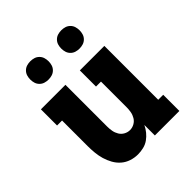

<svg xmlns="http://www.w3.org/2000/svg" viewBox="-204 -869 1008 1008"><g transform="rotate(-45 300.0 -365.0)"><path d="M239 8Q214 8 189.5 0Q165 -8 146 -24.5Q127 -41 114.5 -63.5Q102 -86 95 -110Q88 -134 85.5 -159.5Q83 -185 83 -210V-400H46V-520H228V-210Q228 -193 231 -176Q234 -159 243 -144Q252 -129 267.5 -120.5Q283 -112 300 -112Q317 -112 332.5 -120.5Q348 -129 357 -144Q366 -159 369 -176Q372 -193 372 -210V-400H335V-520H517V-120H554V0H372V-78Q363 -59 349.5 -42.5Q336 -26 319 -14Q302 -2 281 3Q260 8 239 8ZM415 -602Q401 -602 388 -606Q375 -610 365 -620Q355 -630 351 -643Q347 -656 347 -670Q347 -684 351 -697Q355 -710 365 -720Q375 -730 388 -734Q401 -738 415 -738Q429 -738 442 -734Q455 -730 465 -720Q475 -710 479 -697Q483 -684 483 -670Q483 -656 479 -643Q475 -630 465 -620Q455 -610 442 -606Q429 -602 415 -602ZM185 -602Q171 -602 158 -606Q145 -610 135 -620Q125 -630 121 -643Q117 -656 117 -670Q117 -684 121 -697Q125 -710 135 -720Q145 -730 158 -734Q171 -738 185 -738Q199 -738 212 -734Q225 -730 235 -720Q245 -710 249 -697Q253 -684 253 -670Q253 -656 249 -643Q245 -630 235 -620Q225 -610 212 -606Q199 -602 185 -602Z"/></g></svg>

Font: Iosevka Etoile Heavy
Style: Regular
Weight: 900
Designer: Belleve Invis
Foundry: Belleve Invis
Version: Version 22.1.2; ttfautohint (v1.8.4)